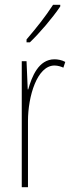

<svg xmlns="http://www.w3.org/2000/svg" viewBox="-20 -783 302 803"><path d="M232 -756V-763H202C168 -711 136 -671 91 -618V-606H105C144 -643 199 -707 232 -756ZM208 -535C141 -535 113 -462 98 -409H96L91 -527H71V0H97V-277C97 -380 135 -509 208 -509C222 -509 237 -504 245 -500L253 -524C239 -532 221 -535 208 -535Z"/></svg>

Font: Noto Sans Devanagari ExtraCondensed Thin
Style: Regular
Weight: 100
Width: 2
Designer: Jelle Bosma - Monotype Design Team
Foundry: Monotype Imaging Inc.
Version: Version 2.004